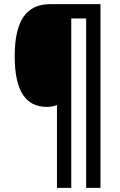

<svg xmlns="http://www.w3.org/2000/svg" viewBox="-20 -780 581 927"><path d="M465 127V-760H223C109 -760 51 -683 51 -509C51 -339 105 -264 206 -264C225 -264 241 -267 255 -273V127H324V-691H396V127Z"/></svg>

Font: Noto Sans Lao UI Cond SemBd
Style: Regular
Weight: 600
Width: 3
Designer: Monotype Design Team
Foundry: Monotype Imaging Inc.
Version: Version 2.000